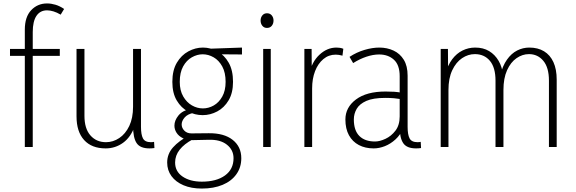

<svg xmlns="http://www.w3.org/2000/svg" viewBox="-20 -853 3344 1114"><path d="M124 0V-681Q124 -755 161 -794Q198 -833 253 -833Q277 -833 302 -825.5Q327 -818 352 -801L332 -768Q310 -781 290 -787Q270 -793 253 -793Q213 -793 191.5 -761Q170 -729 170 -667V0ZM38 -529V-569H327V-529Z M752 -122H762Q739 -57 694 -24.5Q649 8 593 8Q512 8 468 -40.5Q424 -89 424 -178V-569H470V-181Q470 -107 504.5 -67.5Q539 -28 595 -28Q636 -28 672 -52Q708 -76 730 -122Q752 -168 752 -234V-569H798V-117Q798 -72 809.5 -50Q821 -28 856 -28Q860 -28 864.5 -28.5Q869 -29 874 -30L876 6Q868 7 861 7.5Q854 8 847 8Q793 8 772.5 -23Q752 -54 752 -122Z M1289 -378Q1289 -432 1269.5 -467.5Q1250 -503 1219.5 -520.5Q1189 -538 1156 -538Q1124 -538 1093 -520.5Q1062 -503 1042.5 -467.5Q1023 -432 1023 -378Q1023 -328 1043 -293.5Q1063 -259 1093.5 -241.5Q1124 -224 1157 -224Q1190 -224 1220 -241Q1250 -258 1269.5 -292.5Q1289 -327 1289 -378ZM1332 -378Q1332 -314 1306.5 -271Q1281 -228 1240.5 -206.5Q1200 -185 1156 -185Q1111 -185 1071 -206Q1031 -227 1005.5 -270Q980 -313 980 -378Q980 -445 1006 -489Q1032 -533 1073 -555Q1114 -577 1157 -577Q1202 -577 1242 -555Q1282 -533 1307 -489Q1332 -445 1332 -378ZM1384 -577V-537L1247 -538L1156 -569ZM1078 -68 1098 -44Q1049 -18 1022.5 15.5Q996 49 996 90Q996 142 1039.5 171.5Q1083 201 1151 201Q1236 201 1285.5 165Q1335 129 1335 65Q1335 17 1296.5 -13.5Q1258 -44 1191 -42L1101 -40Q1066 -39 1041.5 -51Q1017 -63 1004.5 -82.5Q992 -102 992 -124Q992 -154 1015 -182.5Q1038 -211 1085 -222L1103 -198Q1068 -191 1051 -171Q1034 -151 1034 -131Q1034 -111 1049.5 -95Q1065 -79 1091 -79L1191 -80Q1280 -81 1330 -41.5Q1380 -2 1380 65Q1380 118 1351.5 158Q1323 198 1271.5 219.5Q1220 241 1151 241Q1090 241 1045 222Q1000 203 975 169Q950 135 950 90Q950 40 984 2Q1018 -36 1078 -68Z M1507 0V-569H1551V0ZM1529 -691Q1512 -691 1502 -703.5Q1492 -716 1492 -734Q1492 -751 1502 -763.5Q1512 -776 1529 -776Q1547 -776 1557 -763.5Q1567 -751 1567 -734Q1567 -716 1557 -703.5Q1547 -691 1529 -691Z M1746 0V-569H1788L1789 -423H1774Q1789 -494 1833.5 -535.5Q1878 -577 1932 -577Q1942 -577 1952 -575.5Q1962 -574 1972 -570L1967 -530Q1946 -536 1928 -536Q1887 -536 1856 -510Q1825 -484 1808 -440Q1791 -396 1791 -340V0Z M2299 -115 2320 -109Q2303 -70 2274.5 -44Q2246 -18 2213 -5Q2180 8 2148 8Q2099 8 2062 -11.5Q2025 -31 2004.5 -68.5Q1984 -106 1984 -160Q1984 -230 2045.5 -276Q2107 -322 2217 -322Q2246 -322 2268.5 -320.5Q2291 -319 2314 -314V-277Q2289 -281 2266.5 -283Q2244 -285 2215 -285Q2145 -285 2105.5 -267.5Q2066 -250 2049.5 -221.5Q2033 -193 2033 -160Q2033 -96 2065 -64Q2097 -32 2156 -32Q2183 -32 2216.5 -47.5Q2250 -63 2274.5 -95Q2299 -127 2299 -178V-411Q2299 -476 2265.5 -506.5Q2232 -537 2180 -537Q2145 -537 2106 -524Q2067 -511 2029 -487L2008 -523Q2049 -550 2095 -563.5Q2141 -577 2181 -577Q2226 -577 2263.5 -559.5Q2301 -542 2323 -506Q2345 -470 2345 -414V-117Q2345 -72 2356.5 -50Q2368 -28 2403 -28Q2408 -28 2412 -28.5Q2416 -29 2421 -30L2423 6Q2416 7 2408.5 7.5Q2401 8 2394 8Q2340 8 2319.5 -22.5Q2299 -53 2299 -115Z M3210 0H3165V-385Q3165 -461 3132.5 -500Q3100 -539 3049 -539Q3011 -539 2977 -515.5Q2943 -492 2922 -445.5Q2901 -399 2901 -331V0H2855V-385Q2855 -461 2822.5 -500Q2790 -539 2735 -539Q2696 -539 2661 -515.5Q2626 -492 2604 -445.5Q2582 -399 2582 -331V0H2537V-569H2579L2580 -423H2564Q2578 -475 2603.5 -509Q2629 -543 2663.5 -560Q2698 -577 2737 -577Q2784 -577 2818 -556.5Q2852 -536 2873 -500Q2894 -464 2899 -415H2882Q2896 -471 2921.5 -507Q2947 -543 2980.5 -560Q3014 -577 3051 -577Q3101 -577 3136.5 -555.5Q3172 -534 3191 -492.5Q3210 -451 3210 -391Z"/></svg>

Font: Yaldevi ExtraLight
Style: Regular
Weight: 200
Designer: Sol Matas, Rajitha Manaperi, Kosala Senevirathne
Foundry: Mooniak
Version: Version 1.100